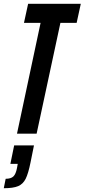

<svg xmlns="http://www.w3.org/2000/svg" viewBox="-46 -708 448 1017"><path d="M44 0 169 -587H81L103 -688H382L360 -587H274L148 0ZM44 182 48 160H9L29 62H134L116 151Q104 211 90 239Q76 267 50 278Q24 289 -26 289L-16 239Q12 239 25 226.5Q38 214 44 182Z"/></svg>

Font: Saira Ultra Condensed
Style: Bold Italic
Weight: 700
Width: 1
Italic angle: -12°
Designer: Hector Gatti with collaboration of the Omnibus-Type team
Foundry: Omnibus-Type
Version: Version 1.001; ttfautohint (v1.8)